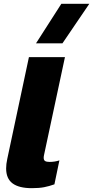

<svg xmlns="http://www.w3.org/2000/svg" viewBox="-20 -972 486 1002"><path d="M168 -746 300 -952H446L306 -746ZM146 10Q79 10 45.5 -15Q12 -40 12 -93Q12 -116 18 -143L131 -674H319L210 -164Q209 -160 208.5 -156Q208 -152 208 -149Q208 -136 215.5 -131.5Q223 -127 239 -127Q252 -127 265 -129Q278 -131 290 -135L264 -10Q236 0 210 5Q184 10 146 10Z"/></svg>

Font: Kanit
Style: Bold Italic
Weight: 700
Italic angle: -12°
Designer: Katatrad Team
Foundry: CadsonDemak
Version: Version 2.000; ttfautohint (v1.8.3)